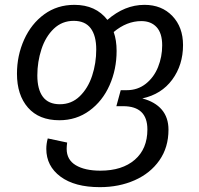

<svg xmlns="http://www.w3.org/2000/svg" viewBox="-20 -558 819 792"><path d="M675 -23Q675 50 637.5 103.5Q600 157 535.5 185.5Q471 214 392 214Q288 214 229.5 170.5Q171 127 171 56Q171 35 177 13L257 30Q255 46 255 56Q255 101 292.5 123.5Q330 146 394 146Q484 146 536 101Q588 56 588 -24Q588 -120 488 -120H460L478 -186H503Q548 -186 581.5 -212.5Q615 -239 632 -281.5Q649 -324 649 -371Q649 -421 626 -446Q603 -471 563 -471Q503 -471 449 -426Q461 -392 461 -348Q461 -272 432 -206.5Q403 -141 349 -101.5Q295 -62 225 -62Q141 -62 95.5 -114Q50 -166 50 -254Q50 -329 79.5 -394.5Q109 -460 162.5 -499Q216 -538 287 -538Q375 -538 423 -476Q494 -538 576 -538Q647 -538 691 -492Q735 -446 735 -372Q735 -290 690.5 -229.5Q646 -169 567 -152Q620 -138 647.5 -105.5Q675 -73 675 -23ZM377 -354Q377 -411 354 -441.5Q331 -472 284 -472Q236 -472 202 -439.5Q168 -407 151 -355Q134 -303 134 -247Q134 -189 157 -158.5Q180 -128 227 -128Q275 -128 309 -161Q343 -194 360 -245.5Q377 -297 377 -354Z"/></svg>

Font: FiraGO Book
Style: Italic
Weight: 350
Italic angle: -8°
Designer: bBox Type GmbH
Foundry: bBox Type GmbH
Version: Version 1.001